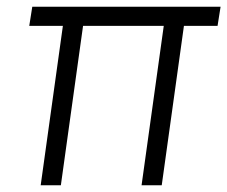

<svg xmlns="http://www.w3.org/2000/svg" viewBox="-20 -551 676 571"><path d="M101 0 167 -474H67L76 -531H636L627 -474H527L461 0H401L467 -474H227L161 0Z"/></svg>

Font: Plus Jakarta Sans Light
Style: Italic
Weight: 300
Italic angle: -8°
Designer: Gumpita Rahayu
Foundry: Tokotype
Version: Version 2.071; ttfautohint (v1.8.4.7-5d5b);gftools[0.9.29]